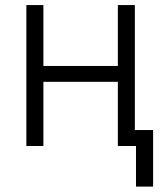

<svg xmlns="http://www.w3.org/2000/svg" viewBox="-20 -562 632 739"><path d="M450.2 -308.1V-247.1H130.4V-308.1ZM147 -542.5V0H81.5V-542.5ZM499 -542.5V0H433.6V-542.5ZM503.4 156.2V0H461.4V-61.5H569.3V156.2Z"/></svg>

Font: Inter 16pt Light
Style: Regular
Weight: 300
Version: Version 4.001;git-66647c0bb